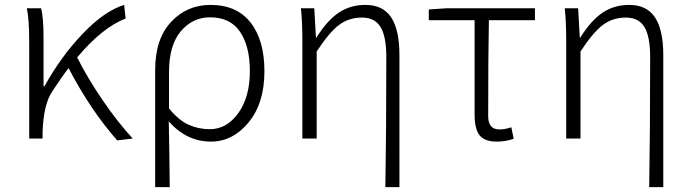

<svg xmlns="http://www.w3.org/2000/svg" viewBox="-20 -567 2826 786"><path d="M523.4 0 460 7.8Q351.6 -114.3 260.7 -288.1Q237.3 -258.8 194.3 -193.4Q158.2 -140.6 154.3 -26.4V0H99.6V-394.5Q99.6 -490.2 89.8 -533.2H148.4Q158.2 -495.1 158.2 -412.1V-213.9H162.1Q229.5 -335.9 318.8 -429.2Q408.2 -522.5 488.3 -546.9L494.1 -491.2Q398.4 -454.1 295.9 -332Q336.9 -250 398.9 -158.7Q460.9 -67.4 523.4 0Z M615.2 199.2V-281.2Q615.2 -407.2 680.2 -477.1Q745.1 -546.9 841.8 -546.9Q949.2 -546.9 1005.9 -474.6Q1062.5 -402.3 1062.5 -275.4Q1062.5 -144.5 997.6 -65.9Q932.6 12.7 843.8 12.7Q743.2 12.7 670.9 -70.3Q673.8 66.4 674.8 199.2ZM838.9 -38.1Q908.2 -38.1 955.6 -104Q1002.9 -169.9 1002.9 -275.4Q1002.9 -377 962.9 -436.5Q922.9 -496.1 839.8 -496.1Q768.6 -496.1 720.2 -439Q671.9 -381.8 671.9 -271.5V-123Q711.9 -74.2 752.4 -56.2Q793 -38.1 838.9 -38.1Z M1557.6 199.2Q1561.5 -36.1 1561.5 -333Q1561.5 -417 1538.1 -456.1Q1514.6 -495.1 1461.9 -495.1Q1409.2 -495.1 1369.1 -465.8Q1329.1 -436.5 1276.4 -356.4V0H1217.8V-394.5Q1217.8 -479.5 1211.9 -533.2H1266.6L1273.4 -413.1H1275.4Q1319.3 -483.4 1366.7 -515.1Q1414.1 -546.9 1475.6 -546.9Q1547.9 -546.9 1581.5 -495.6Q1615.2 -444.3 1615.2 -340.8V199.2Z M2013.7 12.7Q1963.9 12.7 1943.4 -13.2Q1922.9 -39.1 1922.9 -97.7V-484.4H1735.4V-528.3L1808.6 -533.2H2169.9V-484.4H1981.4Q1978.5 -350.6 1978.5 -91.8Q1978.5 -37.1 2024.4 -37.1Q2046.9 -37.1 2073.2 -45.9L2083 1Q2051.8 12.7 2013.7 12.7Z M2637.7 199.2Q2641.6 -36.1 2641.6 -333Q2641.6 -417 2618.2 -456.1Q2594.7 -495.1 2542 -495.1Q2489.3 -495.1 2449.2 -465.8Q2409.2 -436.5 2356.4 -356.4V0H2297.9V-394.5Q2297.9 -479.5 2292 -533.2H2346.7L2353.5 -413.1H2355.5Q2399.4 -483.4 2446.8 -515.1Q2494.1 -546.9 2555.7 -546.9Q2627.9 -546.9 2661.6 -495.6Q2695.3 -444.3 2695.3 -340.8V199.2Z"/></svg>

Font: Bpmf Zihi Sans Light
Style: Light
Weight: 300
Foundry: But Ko
Version: Version 1.320